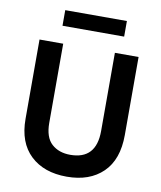

<svg xmlns="http://www.w3.org/2000/svg" viewBox="-93 -923 844 1006"><g transform="rotate(10 329.5 -420.0)"><path d="M500 -766H172V-849H500ZM593 -259Q593 -128 522.5 -59.5Q452 9 330.5 9Q209 9 137.5 -58.5Q66 -126 66 -252V-674H192V-253Q192 -176 230 -141.5Q268 -107 329 -107Q467 -107 467 -258V-674H593Z"/></g></svg>

Font: Hind Guntur SemiBold
Style: Regular
Weight: 600
Designer: Manushi Parikh, Hitesh Malaviya
Foundry: Indian Type Foundry
Version: Version 1.000;PS 1.0;hotconv 1.0.86;makeotf.lib2.5.63406; tt